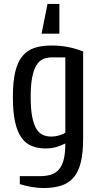

<svg xmlns="http://www.w3.org/2000/svg" viewBox="-20 -740 505 970"><path d="M280 -570H190L220 -720H280ZM310 -15Q287 -4 263.5 3Q240 10 210 10Q171 10 140 -2.5Q109 -15 88 -45Q67 -75 56 -125Q45 -175 45 -250Q45 -325 56.5 -375Q68 -425 92 -455Q116 -485 152.5 -497.5Q189 -510 240 -510Q285 -510 323.5 -502.5Q362 -495 400 -480V-40Q400 31 388.5 79Q377 127 352.5 156Q328 185 290 197.5Q252 210 200 210Q170 210 136.5 204Q103 198 80 190V150H180Q214 150 238.5 142Q263 134 279 114.5Q295 95 302.5 63.5Q310 32 310 -15ZM310 -450H240Q216 -450 196.5 -441Q177 -432 163.5 -409.5Q150 -387 142.5 -348.5Q135 -310 135 -250Q135 -190 142.5 -151Q150 -112 163.5 -89.5Q177 -67 196.5 -58.5Q216 -50 240 -50Q259 -50 279 -56Q299 -62 310 -70Z"/></svg>

Font: Cuprum
Style: Regular
Weight: 400
Designer: Jovanny Lemonad
Foundry: Jovanny Lemonad
Version: Version 1.002